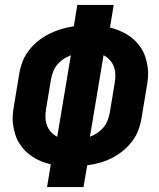

<svg xmlns="http://www.w3.org/2000/svg" viewBox="-20 -755 640 775"><path d="M170 0 185 -92Q166 -96 147.5 -103.5Q129 -111 112.5 -121.5Q96 -132 82.5 -145.5Q69 -159 58.5 -175.5Q48 -192 42 -211Q36 -230 33 -250Q30 -270 31.5 -290.5Q33 -311 37 -332L57 -453Q61 -479 70 -503.5Q79 -528 95 -549.5Q111 -571 132.5 -588.5Q154 -606 178 -618Q202 -630 227 -637.5Q252 -645 278 -649L292 -735H439L424 -644Q443 -639 461.5 -631.5Q480 -624 496.5 -613.5Q513 -603 526.5 -589.5Q540 -576 550.5 -559.5Q561 -543 567 -524Q573 -505 576 -485Q579 -465 577.5 -444.5Q576 -424 572 -403L552 -282Q548 -256 539 -231.5Q530 -207 514 -185.5Q498 -164 476.5 -146.5Q455 -129 431.5 -117Q408 -105 382.5 -98Q357 -91 332 -88L317 0ZM211 -203 266 -532Q250 -526 236 -516.5Q222 -507 211.5 -494.5Q201 -482 195 -466.5Q189 -451 186 -436L166 -315Q163 -298 163.5 -281Q164 -264 169.5 -249Q175 -234 186 -222Q197 -210 211 -203ZM343 -203Q359 -209 373 -218.5Q387 -228 397.5 -240.5Q408 -253 414 -268.5Q420 -284 423 -299L443 -420Q446 -437 445.5 -454Q445 -471 439.5 -486Q434 -501 423 -513Q412 -525 398 -532Z"/></svg>

Font: Iosevka Curly Heavy Extended
Style: Italic
Weight: 900
Width: 7
Italic angle: -9°
Monospace: yes
Designer: Belleve Invis
Foundry: Belleve Invis
Version: Version 11.1.0; ttfautohint (v1.8.3)